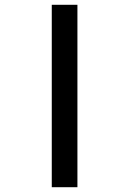

<svg xmlns="http://www.w3.org/2000/svg" viewBox="-20 -781 540 801"><path d="M196 0V-761H303V0Z"/></svg>

Font: Noto Sans Mono ExtraCondensed
Style: Bold
Weight: 700
Width: 2
Designer: Monotype Design Team
Foundry: Monotype Imaging Inc.
Version: Version 2.014